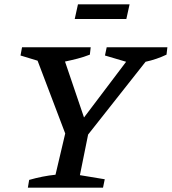

<svg xmlns="http://www.w3.org/2000/svg" viewBox="-20 -869 795 889"><path d="M109 0 115 -36Q178 -54 237 -60L282 -251L154 -588L75 -612L82 -650H400L396 -616Q368 -605 339 -597.5Q310 -590 281 -584L369 -325L564 -583L466 -612L474 -650H755L751 -616Q705 -594 654 -583L388 -246L350 -58L465 -39L457 0ZM326 -781 341 -849H580L565 -781Z"/></svg>

Font: Piazzolla SC Medium
Style: Italic
Weight: 500
Italic angle: -11.3°
Designer: Juan Pablo del Peral
Foundry: Huerta Tipografica
Version: Version 1.330